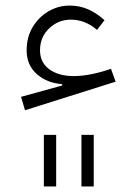

<svg xmlns="http://www.w3.org/2000/svg" viewBox="-20 -389 488 686"><path d="M136.7 92.8H180.7V277.3H136.7ZM271 92.8H314.9V277.3H271ZM75.2 -209Q75.2 -256.3 96.7 -292.2Q118.2 -328.1 153.3 -348.6Q188.5 -369.1 229 -369.1Q264.6 -369.1 294.9 -355.7Q325.2 -342.3 353.5 -316.9L326.7 -282.2Q284.2 -318.8 232.9 -318.8Q188.5 -318.8 155.8 -287.8Q123 -256.8 123 -209Q123 -166 156 -141.6Q189 -117.2 243.7 -117.2Q300.8 -117.2 376.5 -143.1L393.1 -97.2L69.3 4.9L55.2 -43L202.1 -83.5V-88.4Q147.5 -92.3 111.3 -124.5Q75.2 -156.7 75.2 -209Z"/></svg>

Font: Estedad-FD Light
Style: Regular
Weight: 300
Designer: Amin Abedi
Version: Version 7.3